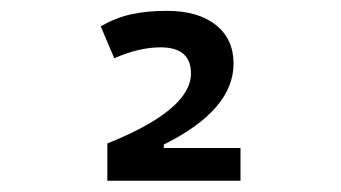

<svg xmlns="http://www.w3.org/2000/svg" viewBox="-20 -723 626 352"><path d="M176.8 -391.6V-460Q330.1 -521.5 330.1 -588.4Q330.1 -636.2 274.4 -636.2Q234.9 -636.2 189.5 -616.2L164.6 -674.8Q191.9 -690.4 220.5 -696.8Q249 -703.1 286.1 -703.1Q343.3 -703.1 375.7 -677.2Q408.2 -651.4 408.2 -606.4Q408.2 -521.5 280.3 -458V-451.7H420.9V-391.6Z"/></svg>

Font: Cascadia Mono NF SemiLight
Style: Regular
Weight: 350
Monospace: yes
Designer: Aaron Bell
Foundry: Saja Typeworks
Version: Version 2404.023; ttfautohint (v1.8.4)